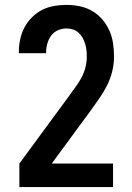

<svg xmlns="http://www.w3.org/2000/svg" viewBox="-20 -763 540 783"><path d="M59 0V-96L259 -368Q272 -387 286 -405.5Q300 -424 311 -444Q322 -464 328 -486.5Q334 -509 334 -532Q334 -546 332.5 -559Q331 -572 327 -585Q323 -598 316.5 -609.5Q310 -621 300 -630Q290 -639 277 -643Q264 -647 251 -647Q233 -647 216 -639.5Q199 -632 188.5 -617.5Q178 -603 173 -585Q168 -567 168 -549V-546H57V-553Q57 -578 62.5 -603.5Q68 -629 80 -651.5Q92 -674 110.5 -692.5Q129 -711 151.5 -722.5Q174 -734 199.5 -738.5Q225 -743 251 -743Q278 -743 305 -737.5Q332 -732 355.5 -718.5Q379 -705 397 -684Q415 -663 426 -638.5Q437 -614 441 -586.5Q445 -559 445 -532Q445 -502 437.5 -471.5Q430 -441 416 -413.5Q402 -386 384.5 -361Q367 -336 349 -311L191 -96H441V0Z"/></svg>

Font: Iosevka Custom
Style: Bold
Weight: 700
Monospace: yes
Designer: Belleve Invis
Foundry: Belleve Invis
Version: Version 30.3.3; ttfautohint (v1.8.3)